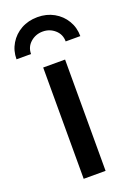

<svg xmlns="http://www.w3.org/2000/svg" viewBox="-178 -829 610 885"><g transform="rotate(-20 126.5 -386.5)"><path d="M72.3 0V-545.9H179.7V0ZM126.5 -773.4Q170.9 -773.4 206.3 -753.7Q241.7 -733.9 262.2 -699.7Q282.7 -665.5 282.7 -623.5H210.9Q210.9 -658.2 185.8 -680.4Q160.6 -702.6 126.5 -702.6Q91.8 -702.6 66.4 -680.4Q41 -658.2 41 -623.5H-30.3Q-30.3 -665.5 -9.8 -699.7Q10.7 -733.9 46.1 -753.7Q81.5 -773.4 126.5 -773.4Z"/></g></svg>

Font: Inter Medium
Style: Regular
Weight: 500
Designer: Rasmus Andersson
Foundry: rsms
Version: Version 4.001;git-9221beed3